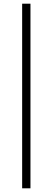

<svg xmlns="http://www.w3.org/2000/svg" viewBox="-20 -770 285 1040"><path d="M100 250V-750H145V250Z"/></svg>

Font: Brygada 1918
Style: Bold
Weight: 700
Designer: Mateusz Machalski | Borys Kosmynka | Przemek Hoffer
Foundry: NIEPODLEGLA 2018
Version: Version 3.006